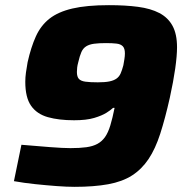

<svg xmlns="http://www.w3.org/2000/svg" viewBox="-20 -716 710 744"><path d="M269 8Q239 8 199 5Q159 2 116 -2.5Q73 -7 34 -14L63 -155Q121 -150 173 -146Q225 -142 253 -142Q289 -142 314.5 -145.5Q340 -149 357.5 -158.5Q375 -168 387 -185Q399 -202 407.5 -230Q416 -258 424 -298H418Q410 -290 392.5 -279Q375 -268 345 -259Q315 -250 267 -250Q208 -250 165.5 -262Q123 -274 100.5 -306Q78 -338 78 -399Q78 -416 80.5 -434.5Q83 -453 87 -475Q100 -533 119 -575Q138 -617 171.5 -643.5Q205 -670 260.5 -683Q316 -696 402 -696Q466 -696 515 -689.5Q564 -683 597.5 -665.5Q631 -648 648.5 -616Q666 -584 666 -533Q666 -500 659 -450.5Q652 -401 638 -337Q620 -257 601 -198Q582 -139 555.5 -99.5Q529 -60 491.5 -36Q454 -12 399 -2Q344 8 269 8ZM359 -397Q387 -397 404 -400.5Q421 -404 431.5 -411.5Q442 -419 447.5 -431.5Q453 -444 458 -463Q460 -474 462 -486.5Q464 -499 464 -509Q464 -528 456 -536.5Q448 -545 432 -547Q416 -549 391 -549Q363 -549 344.5 -546.5Q326 -544 314 -536.5Q302 -529 295.5 -514.5Q289 -500 283 -474Q280 -463 279 -454Q278 -445 278 -437Q278 -419 285.5 -410.5Q293 -402 311 -399.5Q329 -397 359 -397Z"/></svg>

Font: Saira Thin ExtraBold
Style: Italic
Weight: 800
Italic angle: -12°
Version: Version 1.101